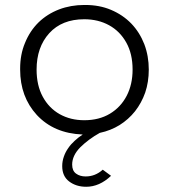

<svg xmlns="http://www.w3.org/2000/svg" viewBox="-20 -520 663 753"><path d="M318 212.5Q278.5 212.5 251 191.5Q224 171 224 131.5Q224 112 230.5 94Q236.5 76.5 247.5 61Q258 45.5 273 32Q287.5 18.5 304.5 7.5H303.5Q191.5 3 124.5 -69Q59 -140.5 59 -247V-251Q59 -306.5 78 -351.5Q97 -398.5 131 -432Q165 -465 211.5 -483Q257.5 -500.5 310.5 -500.5H314.5Q370 -500.5 415 -481.5Q461.5 -462 495 -427.5Q528 -393 546 -346.5Q563.5 -300.5 563.5 -247Q563.5 -198.5 549.5 -157Q535 -116 509.5 -83.5Q484 -51.5 449 -29.5Q414 -8 372 1H371.5Q327.5 25.5 295 57.5Q263 90 263 125.5Q263 150 278.5 161Q293.5 172 316 172Q353.5 172 383 145.5L415.5 169.5Q370 212.5 318 212.5ZM310.5 -48.5Q368.5 -48.5 411 -74Q453.5 -99.5 476.8 -144.2Q500 -189 500 -247Q500 -309 475.2 -353.2Q450.5 -397.5 407.8 -421Q365 -444.5 310.5 -444.5Q223 -444.5 173.2 -389.8Q123.5 -335 123.5 -247Q123.5 -185 147.8 -140.5Q172 -96 214.2 -72.2Q256.5 -48.5 310.5 -48.5Z"/></svg>

Font: Acari Sans Neue
Style: Regular
Weight: 400
Designer: Alfredo Marco Pradil (font), Cristiano Sobral (main changes)
Foundry: Hanken Design Co. (font), Cristiano Sobral (main changes)
Version: Version 2.459;March 19, 2022;FontCreator 14.0.0.2808 64-bit;